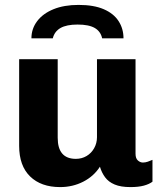

<svg xmlns="http://www.w3.org/2000/svg" viewBox="-20 -752 665 782"><path d="M225 10Q147 10 102.5 -33.5Q58 -77 58 -158V-511H215V-191Q215 -148 233.5 -126.5Q252 -105 289 -105Q313 -105 332.5 -116.5Q352 -128 363.5 -148.5Q375 -169 375 -193V-511H532V-126Q532 -107 541.5 -98.5Q551 -90 562 -90Q572 -90 582 -93.5Q592 -97 601 -101V-12Q588 -2 566 4Q544 10 511 10Q472 10 447 -0.5Q422 -11 408 -30Q394 -49 387 -73Q362 -34 319 -12Q276 10 225 10ZM108 -596Q108 -635 131.5 -666Q155 -697 198 -714.5Q241 -732 300 -732Q362 -732 402.5 -714.5Q443 -697 463 -666Q483 -635 483 -596H396Q390 -624 366 -638Q342 -652 296 -652Q251 -652 226.5 -638Q202 -624 195 -596Z"/></svg>

Font: Chivo Medium
Style: Bold
Weight: 700
Version: Version 2.002